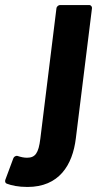

<svg xmlns="http://www.w3.org/2000/svg" viewBox="-102 -524 385 762"><path d="M58 27C51 84 38 102 5 102C-8 102 -20 99 -32 95C-39 93 -47 98 -49 104L-81 190C-83 196 -81 203 -75 205C-56 212 -30 218 7 218C132 218 186 132 199 25L263 -491C264 -496 260 -504 252 -504H136C131 -504 123 -499 122 -491Z"/></svg>

Font: Falling Sky
Style: BdObl
Weight: 700
Designer: Paul D. Hunt
Foundry: Adobe Systems Incorporated
Version: Version 1.02